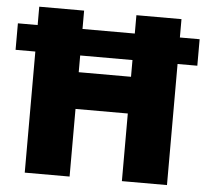

<svg xmlns="http://www.w3.org/2000/svg" viewBox="-51 -768 885 823"><g transform="rotate(5 391.0 -357.0)"><path d="M85 0H278V-291H503V0H697V-521H782V-635H697V-714H503V-635H278V-714H85V-635H0V-521H85ZM278 -449V-521H503V-449Z"/></g></svg>

Font: Noto Sans Canadian Aboriginal Black
Style: Regular
Weight: 900
Designer: Monotype Design Team, Typotheque's Kevin King
Foundry: Monotype Imaging Inc.
Version: Version 2.004